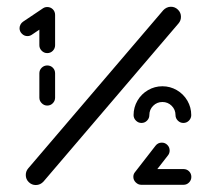

<svg xmlns="http://www.w3.org/2000/svg" viewBox="-20 -539 603 560"><path d="M117.8 -231.1Q108.5 -231.1 101.7 -238Q94.8 -244.8 94.8 -254.1V-325.2Q94.8 -334.8 101.7 -341.5Q108.5 -348.1 117.8 -348.1Q127.4 -348.1 134.1 -341.5Q140.7 -334.8 140.7 -325.2V-254.1Q140.7 -244.8 134.1 -238Q127.4 -231.1 117.8 -231.1ZM117.8 -518.5Q127.4 -518.5 134.1 -511.9Q140.7 -505.2 140.7 -495.6Q140.7 -490 138 -484.8Q135.2 -479.6 130.7 -476.7L73 -437.8Q67 -433.7 60 -433.7Q50.7 -433.7 43.9 -440.6Q37 -447.4 37 -456.7Q37 -462.2 39.8 -467.4Q42.6 -472.6 47 -475.6L104.8 -514.4Q110.7 -518.5 117.8 -518.5ZM117.8 -384.1Q108.5 -384.1 101.7 -390.9Q94.8 -397.8 94.8 -407V-495.6Q94.8 -505.2 101.7 -511.9Q108.5 -518.5 117.8 -518.5Q127.4 -518.5 134.1 -511.9Q140.7 -505.2 140.7 -495.6V-407Q140.7 -397.8 134.1 -390.9Q127.4 -384.1 117.8 -384.1ZM478.5 -519.3Q490.4 -519.3 499.1 -510.7Q507.8 -502.2 507.8 -490Q507.8 -478.9 500.7 -470.7L106.7 -9.3Q102.6 -4.8 96.9 -2Q91.1 0.7 84.4 0.7Q72.6 0.7 63.9 -7.8Q55.2 -16.3 55.2 -28.5Q55.2 -39.6 62.2 -47.8L456.3 -509.3Q460.4 -513.7 466.1 -516.5Q471.9 -519.3 478.5 -519.3ZM369.3 -23Q369.3 -32.6 376.1 -39.3Q383 -45.9 392.2 -45.9H515.2Q524.8 -45.9 531.5 -39.3Q538.1 -32.6 538.1 -23Q538.1 -13.7 531.5 -6.9Q524.8 0 515.2 0H392.2Q383 0 376.1 -6.9Q369.3 -13.7 369.3 -23ZM391.9 -0.4Q382.6 -0.4 375.7 -7.2Q368.9 -14.1 368.9 -23.3Q368.9 -31.5 374.1 -37.4L433.7 -114.1Q440.7 -123 451.9 -123Q461.5 -123 468.1 -116.3Q474.8 -109.6 474.8 -100Q474.8 -91.9 470 -85.9L410 -8.9Q402.6 -0.4 391.9 -0.4ZM392.6 -180.4Q383.3 -180.4 376.5 -187.2Q369.6 -194.1 369.6 -203.3Q369.6 -225.9 380.9 -245.4Q392.2 -264.8 411.7 -276.1Q431.1 -287.4 453.7 -287.4Q476.3 -287.4 495.7 -276.1Q515.2 -264.8 526.5 -245.4Q537.8 -225.9 537.8 -203.3Q537.8 -194.1 531.1 -187.2Q524.4 -180.4 514.8 -180.4Q505.6 -180.4 498.7 -187.2Q491.9 -194.1 491.9 -203.3Q491.9 -219.3 480.7 -230.4Q469.6 -241.5 453.7 -241.5Q437.8 -241.5 426.7 -230.4Q415.6 -219.3 415.6 -203.3Q415.6 -194.1 408.9 -187.2Q402.2 -180.4 392.6 -180.4Z"/></svg>

Font: 26F Galaxy Sans
Style: Bold
Weight: 700
Designer: C₂₉H₂₅N₃O₅
Version: Version 1.100